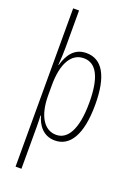

<svg xmlns="http://www.w3.org/2000/svg" viewBox="-183 -829 796 1133"><g transform="rotate(20 215.5 -263.0)"><path d="M387 -270C387 -450 334 -539 235 -539C158 -539 123 -482 104 -416H102C105 -454 107 -494 107 -525V-760H70V234H107V-29C107 -59 106 -85 105 -100H108C123 -46 160 10 234 10C327 10 387 -78 387 -270ZM350 -270C350 -95 299 -24 230 -24C157 -24 107 -95 107 -228V-291C107 -426 152 -505 231 -505C312 -505 350 -422 350 -270Z"/></g></svg>

Font: Noto Sans Armenian ExtraCondensed ExtraLight
Style: Regular
Weight: 200
Width: 2
Designer: Monotype Design Team
Foundry: Monotype Imaging Inc.
Version: Version 2.008